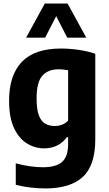

<svg xmlns="http://www.w3.org/2000/svg" viewBox="-20 -828 610 1078"><path d="M234 230Q195.5 230 151.8 225Q108 220 68.5 209.5V89Q108.5 100 147.2 105.5Q186 111 221.5 111Q293.5 111 328 81.5Q362.5 52 362.5 -19.5V-58H355.5Q335 -29 302.5 -12Q270 5 227.5 5Q176.5 5 131.5 -22.5Q86.5 -50 58.8 -109Q31 -168 31 -263Q31 -405.5 102.5 -480.5Q174 -555.5 322.5 -555.5Q370.5 -555.5 422.2 -548Q474 -540.5 515 -526V-46.5Q515 100.5 445 165.2Q375 230 234 230ZM288 -120.5Q308.5 -120.5 328.5 -128Q348.5 -135.5 362.5 -151V-433.5Q352 -435.5 337.8 -437.2Q323.5 -439 309.5 -439Q250 -439 217.8 -403Q185.5 -367 185.5 -276Q185.5 -214.5 198 -180.8Q210.5 -147 233.5 -133.8Q256.5 -120.5 288 -120.5ZM126.5 -616.5 231.5 -808H359.5L464.5 -616.5H357.5L295.5 -737.5L233.5 -616.5Z"/></svg>

Font: Encode Sans SmCnd
Style: Bold
Weight: 700
Width: 4
Designer: Multiple Designers
Foundry: Impallari Type
Version: Version 3.002; ttfautohint (v1.8.3) -l 8 -r 50 -G 200 -x 14 